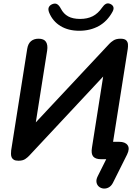

<svg xmlns="http://www.w3.org/2000/svg" viewBox="-20 -942 828 1136"><path d="M648 140Q638 159 623 167Q608 175 592.5 173.5Q577 172 565.5 162.5Q554 153 551 137Q548 121 558 101L626 -35V0H578Q545 0 531.5 -16Q518 -32 524 -68L596 -525L621 -522L153 -21Q145 -12 130 -1.5Q115 9 89 9Q71 9 61.5 3Q52 -3 48.5 -12Q45 -21 45 -32Q45 -43 46 -52L141 -653Q146 -684 163.5 -698.5Q181 -713 208 -713Q240 -713 252 -694.5Q264 -676 259 -643L186 -181L160 -184L627 -683Q635 -692 651 -702.5Q667 -713 693 -713Q717 -713 726.5 -703.5Q736 -694 737 -680.5Q738 -667 736 -653L643 -65L637 -103H685Q721 -103 735 -83Q749 -63 732 -28ZM449 -760Q384 -760 338 -788Q292 -816 271 -867Q263 -887 269 -899.5Q275 -912 291 -918Q307 -924 318.5 -917Q330 -910 340 -891Q356 -860 383.5 -845Q411 -830 454 -830Q497 -830 528.5 -846Q560 -862 584 -897Q595 -913 606.5 -919Q618 -925 632 -919Q646 -913 650.5 -901.5Q655 -890 646 -873Q615 -816 564.5 -788Q514 -760 449 -760Z"/></svg>

Font: Nunito ExtraLight
Style: Italic
Weight: 200
Italic angle: -9°
Designer: Vernon Adams
Foundry: Vernon Adams
Version: Version 3.602